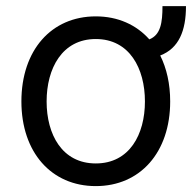

<svg xmlns="http://www.w3.org/2000/svg" viewBox="-20 -607 638 638"><path d="M519.9 -586.6C519.9 -531.6 513.8 -491.1 476.2 -476.2C432.9 -524.9 371.4 -552.6 298.3 -552.6C150.6 -552.6 51.1 -440.3 51.1 -269.9C51.1 -100.9 150.6 11.4 298.3 11.4C446 11.4 545.5 -100.9 545.5 -269.9C545.5 -328.5 533.7 -380 512.4 -422.6C574.6 -446.4 598 -505.3 598 -586.6ZM298.3 -63.9C186.1 -63.9 134.9 -160.5 134.9 -269.9C134.9 -379.3 186.1 -477.3 298.3 -477.3C410.5 -477.3 461.6 -379.3 461.6 -269.9C461.6 -160.5 410.5 -63.9 298.3 -63.9Z"/></svg>

Font: Karasuma Gothic
Style: Regular
Weight: 400
Designer: Rasmus Andersson, Ryoko Nishizuka
Foundry: Genbu
Version: Version 1.00